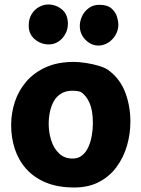

<svg xmlns="http://www.w3.org/2000/svg" viewBox="-20 -829 628 856"><path d="M308.9 -553Q332.7 -553 364.6 -548.1Q396.6 -543.2 425.5 -533.9Q454.4 -524.7 469.2 -511.7Q516.8 -474.7 539.1 -414.9Q561.3 -355.1 561.3 -287Q561.3 -232 546.2 -179.7Q531 -127.4 500.1 -85.2Q469.2 -42.9 422.1 -18Q374.9 6.9 310.9 6.9Q238.1 6.9 184.9 -15.1Q131.7 -37.1 97.1 -75.9Q62.6 -114.7 46.1 -164.9Q29.7 -215.2 29.7 -271Q29.7 -324.6 46.3 -375.1Q63 -425.7 97.4 -465.6Q131.8 -505.4 184.4 -529.2Q237.1 -553 308.9 -553ZM197.1 -276.4Q197.1 -238.9 208.3 -203.3Q219.4 -167.8 243.4 -144.9Q267.3 -122.1 304 -122.1Q329 -122.1 346.6 -136.5Q364.1 -150.9 374.4 -174.6Q384.8 -198.2 389.4 -225.8Q394.1 -253.4 394.1 -278.9Q394.1 -336 379.7 -369.2Q365.2 -402.3 340.8 -419.1Q330.1 -422.3 321.5 -423.4Q312.9 -424.6 303 -424.6Q273.7 -424.6 252.9 -412Q232.1 -399.4 220.2 -378.2Q208.3 -357 202.7 -330.8Q197.1 -304.7 197.1 -276.4ZM198.1 -630.9Q162.8 -630.9 135.4 -653.7Q108 -676.4 108 -714.9Q108 -744.8 121 -765.8Q134 -786.9 154.2 -797.9Q174.3 -809 195 -809Q229 -809 255.8 -787.2Q282.7 -765.4 282.7 -722.6Q282.7 -698.3 271.1 -677.1Q259.4 -655.9 240 -643.4Q220.6 -630.9 198.1 -630.9ZM418.6 -625.9Q386.8 -625.9 361.3 -651.4Q335.8 -676.9 335.8 -713.6Q335.8 -735 345.9 -756.7Q356 -778.3 375.7 -792.9Q395.4 -807.6 422.6 -807.6Q458.8 -807.6 477.2 -791.2Q495.6 -774.8 501.6 -754.3Q507.7 -733.9 507.7 -719.4Q507.7 -694.7 495.2 -673.1Q482.7 -651.6 462.2 -638.7Q441.8 -625.9 418.6 -625.9Z"/></svg>

Font: Playpen Sans
Style: Regular
Weight: 400
Designer: Laura Meseguer, Veronika Burian, José Scaglione, Kostas Bartsokas, Vera Evstafieva, Tom Grace, Yorlmar Campos
Foundry: TypeTogether
Version: Version 2.000